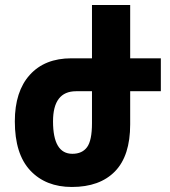

<svg xmlns="http://www.w3.org/2000/svg" viewBox="-20 -734 675 764"><path d="M283 -371H346V-244Q346 -175 326.5 -148.5Q307 -122 268 -122Q191 -122 191 -251Q191 -371 283 -371ZM266 10Q377 10 437.5 -52Q498 -114 498 -239V-371H620V-502H498V-714H346V-502H264Q158 -502 98.5 -436Q39 -370 39 -251Q39 -121 100.5 -55.5Q162 10 266 10Z"/></svg>

Font: Noto Sans Armenian ExtraCondensed Extra
Style: Regular
Weight: 800
Width: 3
Designer: Monotype Design Team
Foundry: Monotype Imaging Inc.
Version: Version 1.901